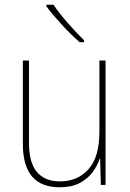

<svg xmlns="http://www.w3.org/2000/svg" viewBox="-20 -878 553 815"><path d="M428 -621V-93H408L405 -204H403Q393 -174 372.5 -146.5Q352 -119 318 -101Q284 -83 233 -83Q77 -83 77 -267V-621H103V-272Q103 -187 137 -147.5Q171 -108 234 -108Q309 -108 355.5 -159.5Q402 -211 402 -320V-621ZM207 -858Q231 -822 268 -780Q305 -738 337 -707V-699H318Q282 -730 242.5 -773Q203 -816 177 -851V-858Z"/></svg>

Font: Noto Sans Kannada UI SemiCondensed Thin
Style: Regular
Weight: 100
Width: 4
Designer: Jelle Bosma - Monotype Design Team
Foundry: Monotype Imaging Inc.
Version: Version 2.005; ttfautohint (v1.8.4.7-5d5b)